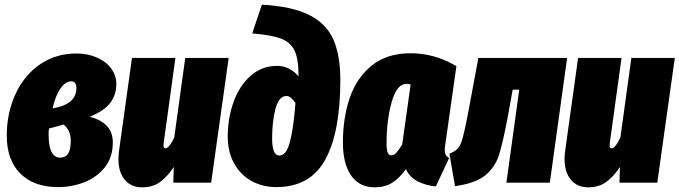

<svg xmlns="http://www.w3.org/2000/svg" viewBox="-20 -782 2909 822"><path d="M478 -422Q478 -375 451.5 -341Q425 -307 364 -282Q463 -257 463 -172Q463 -109 429 -66Q395 -23 341.5 -2Q288 19 229 19Q126 19 67.5 -38.5Q9 -96 9 -202Q9 -297 45.5 -377.5Q82 -458 150 -505.5Q218 -553 308 -553Q354 -553 393 -536.5Q432 -520 455 -490Q478 -460 478 -422ZM205 -318Q307 -335 307 -404Q307 -434 285 -434Q261 -434 239.5 -404Q218 -374 205 -318ZM190 -232Q188 -224 188 -207Q188 -107 238 -107Q260 -107 271.5 -124Q283 -141 283 -180Q283 -224 252 -249Q230 -242 190 -232Z M487 -102Q487 -120 490 -139L545 -534H731L681 -172L680 -161Q680 -147 688 -147Q704 -147 726 -193L773 -534H959L884 0H722L724 -67Q697 -26 665.5 -3Q634 20 589 20Q541 20 514 -12.5Q487 -45 487 -102Z M955 -197Q955 -276 980 -345.5Q1005 -415 1053 -457.5Q1101 -500 1167 -500Q1194 -500 1218 -487.5Q1242 -475 1258 -455V-461Q1258 -531 1240.5 -566.5Q1223 -602 1182.5 -617Q1142 -632 1060 -639L1101 -762Q1230 -755 1303.5 -718Q1377 -681 1407 -613.5Q1437 -546 1437 -439Q1437 -216 1372.5 -98.5Q1308 19 1163 19Q1104 19 1057 -7Q1010 -33 982.5 -82Q955 -131 955 -197ZM1245 -341Q1225 -371 1207 -371Q1174 -371 1159.5 -316.5Q1145 -262 1145 -190Q1145 -116 1176 -116Q1206 -116 1221.5 -175.5Q1237 -235 1245 -341Z M1934 -499 1887 -168Q1884 -152 1884 -140Q1884 -127 1888.5 -119Q1893 -111 1903 -106L1846 16Q1801 12 1766.5 -6.5Q1732 -25 1718 -58Q1690 -19 1659 0.5Q1628 20 1585 20Q1518 20 1483 -31Q1448 -82 1448 -172Q1448 -276 1477 -362Q1506 -448 1571 -501Q1636 -554 1739 -554Q1840 -554 1934 -499ZM1635 -167Q1635 -139 1640 -128Q1645 -117 1656 -117Q1667 -117 1678 -129.5Q1689 -142 1702 -164L1738 -420Q1729 -423 1720 -423Q1679 -423 1657 -345.5Q1635 -268 1635 -167Z M2334 0H2148L2203 -398H2175L2155 -288Q2133 -170 2116 -117.5Q2099 -65 2057 -31Q2015 3 1928 15L1904 -124Q1929 -134 1940.5 -147Q1952 -160 1961 -192Q1970 -224 1985 -303L2028 -534H2408Z M2397 -102Q2397 -120 2400 -139L2455 -534H2641L2591 -172L2590 -161Q2590 -147 2598 -147Q2614 -147 2636 -193L2683 -534H2869L2794 0H2632L2634 -67Q2607 -26 2575.5 -3Q2544 20 2499 20Q2451 20 2424 -12.5Q2397 -45 2397 -102Z"/></svg>

Font: Fira Sans Extra Condensed Black
Style: Italic
Weight: 900
Width: 3
Italic angle: -8°
Designer: Carrois Corporate & Edenspiekermann AG
Foundry: Carrois Corporate GbR & Edenspiekermann AG
Version: Version 4.203